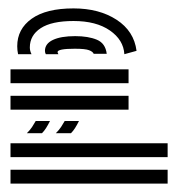

<svg xmlns="http://www.w3.org/2000/svg" viewBox="-20 -437 448 457"><path d="M23 -308Q22 -313 21.5 -317.5Q21 -322 21 -327Q21 -368 55.5 -392.5Q90 -417 155 -417Q216 -417 257.5 -390Q299 -363 305 -316L276 -308Q274 -342 241.5 -364.5Q209 -387 155 -387Q103 -387 77 -370Q51 -353 51 -324Q51 -316 55 -308ZM89 -308Q87 -312 87 -316Q87 -333 106 -342Q125 -351 159 -351Q190 -351 210.5 -342.5Q231 -334 234 -309H203Q201 -314 192 -317.5Q183 -321 158 -321Q117 -321 117 -313Q117 -312 119 -308ZM5 -239V-272H286V-239ZM5 -176V-209H286V-176ZM44 -120Q52 -128 56.5 -135Q61 -142 65 -149H99Q94 -139 89.5 -132Q85 -125 80 -120ZM113 -120Q121 -128 125.5 -135Q130 -142 134 -149H168Q163 -139 158.5 -132Q154 -125 149 -120ZM5 -63V-96H379V-63ZM5 0V-33H379V0Z"/></svg>

Font: Zen Tokyo Zoo
Style: Regular
Weight: 400
Designer: Yoshimichi Ohira
Foundry: A-1 Corp ZenFonts
Version: Version 1.002; ttfautohint (v1.8.3)